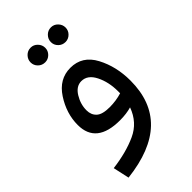

<svg xmlns="http://www.w3.org/2000/svg" viewBox="-235 -613 916 916"><g transform="rotate(-45 223.5 -154.5)"><path d="M392 -91Q392 -186 352 -261.5Q312 -337 232 -337Q156 -337 110 -266.5Q64 -196 64 -119Q64 8 223 8Q266 8 300 -2Q273 73 204 104.5Q135 136 40 148L58 230Q392 192 392 -91ZM143 -139Q143 -180 166 -217.5Q189 -255 224 -255Q266 -255 290 -207Q314 -159 314 -97Q314 -89 314 -83Q275 -71 232 -71Q183 -71 163 -89.5Q143 -108 143 -139ZM303 -440Q323 -440 337.5 -454.5Q352 -469 352 -489Q352 -509 337.5 -524Q323 -539 303 -539Q282 -539 267.5 -524Q253 -509 253 -489Q253 -469 267.5 -454.5Q282 -440 303 -440ZM166 -440Q186 -440 200.5 -454.5Q215 -469 215 -489Q215 -509 200.5 -524Q186 -539 166 -539Q145 -539 130.5 -524Q116 -509 116 -489Q116 -469 130.5 -454.5Q145 -440 166 -440Z"/></g></svg>

Font: Noto Sans Arabic UI
Style: Regular
Weight: 400
Designer: Nadine Chahine - Monotype Design Team
Foundry: Monotype Imaging Inc.
Version: Version 1.900